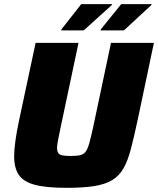

<svg xmlns="http://www.w3.org/2000/svg" viewBox="-20 -894 759 922"><path d="M300 8Q202 8 147.5 -6.5Q93 -21 70.5 -54Q48 -87 48 -143Q48 -175 54 -218Q60 -261 71 -313L151 -688H357L270 -277Q263 -242 258.5 -220Q254 -198 254 -183Q254 -167 260.5 -158.5Q267 -150 281.5 -147.5Q296 -145 320 -145Q349 -145 365.5 -149Q382 -153 391.5 -166Q401 -179 408.5 -205.5Q416 -232 426 -277L513 -688H719L640 -313Q623 -234 608.5 -178.5Q594 -123 573.5 -86.5Q553 -50 519.5 -29.5Q486 -9 433 -0.5Q380 8 300 8ZM463 -748 464 -753 562 -874H708L707 -870L575 -748ZM274 -748 275 -753 370 -874H518L517 -870L382 -748Z"/></svg>

Font: Saira Thin ExtraBold
Style: Italic
Weight: 800
Italic angle: -12°
Version: Version 1.101